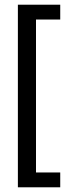

<svg xmlns="http://www.w3.org/2000/svg" viewBox="-20 -672 276 816"><path d="M56 -652H236V-589H133V61H236V124H56Z"/></svg>

Font: Podkova VF Beta
Style: Regular
Weight: 400
Designer: Ilya Yudin
Foundry: Cyreal (www.cyreal.org)
Version: Version 2.100